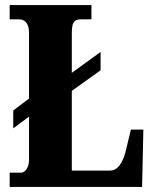

<svg xmlns="http://www.w3.org/2000/svg" viewBox="-20 -734 605 754"><path d="M18 0V-56H62Q70 -56 77 -61.5Q84 -67 89 -78.5Q94 -90 94 -109V-276L32 -230V-300L94 -347V-602Q94 -623 89 -635Q84 -647 75 -652.5Q66 -658 55 -658H18V-714H339V-658H298Q283 -658 275.5 -652.5Q268 -647 265 -635.5Q262 -624 262 -605V-448L375 -530V-458L262 -377V-64H411Q426 -64 437.5 -72.5Q449 -81 459 -100Q469 -119 476 -150L494 -225H543L538 0Z"/></svg>

Font: Noto Serif Khmer ExtraCondensed Black
Style: Regular
Weight: 900
Width: 2
Designer: Danh Hong and the Monotype Design Team
Foundry: Monotype Imaging Inc.
Version: Version 2.004